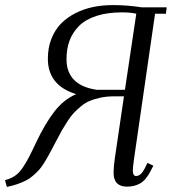

<svg xmlns="http://www.w3.org/2000/svg" viewBox="-31 -731 679 759"><path d="M-11.2 -19Q25.4 -27.8 47.6 -53.5Q69.8 -79.1 99.1 -141.1L111.8 -168Q147.9 -243.7 184.3 -290.5Q220.7 -337.4 270 -358.9Q158.2 -393.1 158.2 -499Q158.2 -542.5 172.4 -578.1Q186.5 -613.8 210.7 -638.2Q234.9 -662.6 267.8 -679.2Q300.8 -695.8 337.6 -703.4Q374.5 -710.9 415 -710.9Q472.2 -710.9 528.8 -702.1H627.9L625 -676.8H582L499 -104Q494.1 -68.8 494.1 -58.1Q494.1 -35.2 506.8 -35.2Q525.9 -35.2 541 -64.9L551.8 -86.9L575.2 -76.2L564 -54.2Q545.9 -19 523.2 -6.1Q500.5 6.8 471.2 6.8Q418 6.8 418 -47.9Q418 -71.8 422.9 -105L459 -350.1H417Q389.6 -350.1 365.5 -344.7Q341.3 -339.4 323.5 -332Q305.7 -324.7 288.3 -310.1Q271 -295.4 260 -283.7Q249 -272 235.1 -250.5Q221.2 -229 213.6 -215.6Q206.1 -202.1 192.9 -176.8L171.9 -137.2Q162.1 -118.7 156.2 -108.2Q150.4 -97.7 140.4 -82.3Q130.4 -66.9 121.6 -57.6Q112.8 -48.3 99.6 -36.6Q86.4 -24.9 72 -17.6Q57.6 -10.3 38.3 -3.4Q19 3.4 -3.9 7.8ZM231.9 -497.1Q231.9 -394 351.1 -376H462.9L507.8 -676.8Q484.4 -682.1 451.2 -682.1Q393.1 -682.1 349.9 -668Q306.6 -653.8 281.2 -628.2Q255.9 -602.5 243.9 -570.1Q231.9 -537.6 231.9 -497.1Z"/></svg>

Font: Dihjauti S
Style: Italic
Weight: 400
Italic angle: -9°
Designer: T. Christopher White
Version: Version 3.0.0